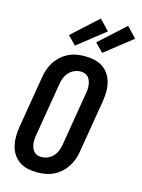

<svg xmlns="http://www.w3.org/2000/svg" viewBox="-144 -1068 855 1157"><g transform="rotate(15 284.0 -489.5)"><path d="M206 8Q176 8 147 2Q118 -4 95 -19.5Q72 -35 56 -58.5Q40 -82 33.5 -110Q27 -138 27 -167.5Q27 -197 32 -228L86 -552Q90 -578 98.5 -603Q107 -628 121.5 -650.5Q136 -673 156.5 -691.5Q177 -710 201.5 -722Q226 -734 252 -738.5Q278 -743 303 -743Q333 -743 362 -737Q391 -731 414.5 -715.5Q438 -700 453.5 -676.5Q469 -653 476 -625Q483 -597 482.5 -567.5Q482 -538 477 -507L423 -183Q419 -157 410.5 -132Q402 -107 387.5 -84.5Q373 -62 352.5 -43.5Q332 -25 307.5 -13Q283 -1 257 3.5Q231 8 206 8ZM207 -88Q227 -88 247 -97Q267 -106 281 -122.5Q295 -139 302 -158.5Q309 -178 312 -198L366 -523Q369 -537 370 -551.5Q371 -566 369.5 -579.5Q368 -593 363.5 -605.5Q359 -618 350.5 -628Q342 -638 329 -642.5Q316 -647 302 -647Q282 -647 262 -638Q242 -629 228 -612.5Q214 -596 207 -576.5Q200 -557 197 -537L143 -212Q140 -198 139 -183.5Q138 -169 139.5 -155.5Q141 -142 145.5 -129.5Q150 -117 158.5 -107Q167 -97 180 -92.5Q193 -88 207 -88ZM398 -789 347 -841 507 -987 568 -923ZM228 -789 177 -841 337 -987 398 -923Z"/></g></svg>

Font: Iosevka Curly
Style: Bold Italic
Weight: 700
Italic angle: -9°
Monospace: yes
Designer: Belleve Invis
Foundry: Belleve Invis
Version: Version 22.1.2; ttfautohint (v1.8.4)